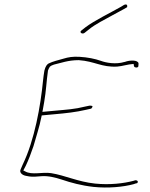

<svg xmlns="http://www.w3.org/2000/svg" viewBox="-20 -848 674 865"><path d="M73 -85C66 -71 80 -59 96 -56L112 -53C126 -51 147 -52 164 -54C197 -57 230 -48 258 -39C299 -25 347 -12 401 -6C469 1 536 -6 581 -18L593 -22H594C596 -22 599 -23 599 -24C604 -32 598 -36 590 -36L580 -33C538 -22 475 -14 408 -21C331 -29 273 -58 210 -68C170 -74 124 -58 93 -76L85 -80L96 -101C108 -126 120 -157 131 -190C142 -230 158 -277 166 -319L168 -328L222 -333C280 -338 322 -343 366 -353L388 -358H389C390 -358 391 -358 393 -361C402 -372 393 -372 383 -372L364 -368C317 -356 279 -354 225 -349L171 -344L173 -354C175 -366 177 -376 179 -388C188 -439 189 -480 196 -529V-530C198 -537 202 -543 205 -548C210 -552 216 -555 221 -556L222 -557H223C254 -564 287 -577 334 -577H335C407 -572 438 -544 508 -548C533 -550 553 -558 582 -560C583 -553 583 -547 588 -545C597 -542 601 -545 603 -548C604 -552 604 -559 604 -563C601 -578 566 -578 542 -569H541C502 -557 458 -565 434 -574C409 -583 374 -590 339 -592C307 -594 287 -590 267 -584C239 -576 220 -572 199 -562C192 -558 185 -550 180 -530C178 -516 175 -500 174 -486C163 -372 136 -217 82 -106ZM346 -710C336 -702 351 -692 361 -700L380 -715C409 -739 452 -760 488 -780C511 -792 525 -800 536 -806L550 -814C553 -815 553 -816 553 -818C555 -825 549 -828 548 -828C544 -828 542 -827 539 -826L526 -818C477 -790 406 -756 365 -725Z"/></svg>

Font: Stray Cat
Style: ExLtExtObl
Weight: 200
Version: Version 1.0